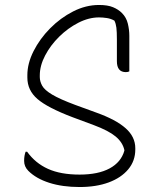

<svg xmlns="http://www.w3.org/2000/svg" viewBox="-20 -740 640 772"><path d="M378 -720Q413 -720 434.5 -711Q456 -702 470 -688Q488 -670 494 -645Q500 -620 500 -596V-453Q494 -450 486 -450Q450 -450 450 -494Q450 -550 450 -581Q450 -612 448 -628.5Q446 -645 440 -657Q426 -665 409.5 -667.5Q393 -670 378 -670Q337 -670 295 -648.5Q253 -627 218 -592.5Q183 -558 161.5 -517Q140 -476 140 -437V-430Q140 -413 149.5 -395.5Q159 -378 190 -359.5Q221 -341 283 -318L368 -287Q446 -259 485 -224.5Q524 -190 524 -144V-139Q524 -93 495.5 -59Q467 -25 417 -6.5Q367 12 300 12Q231 12 178 -5Q125 -22 94 -53Q77 -70 77 -93Q77 -114 83 -130H89Q122 -84 173 -61Q224 -38 300 -38Q375 -38 421 -63Q467 -88 480 -134V-137Q473 -168 444.5 -191.5Q416 -215 357 -237L271 -269Q171 -307 130.5 -342Q90 -377 90 -428V-438Q90 -485 115 -534.5Q140 -584 181.5 -626Q223 -668 274 -694Q325 -720 378 -720Z"/></svg>

Font: Recursive Mn Csl St Lt
Style: Regular
Weight: 300
Monospace: yes
Version: Version 1.079;hotconv 1.0.112;makeotfexe 2.5.65598; ttfautoh